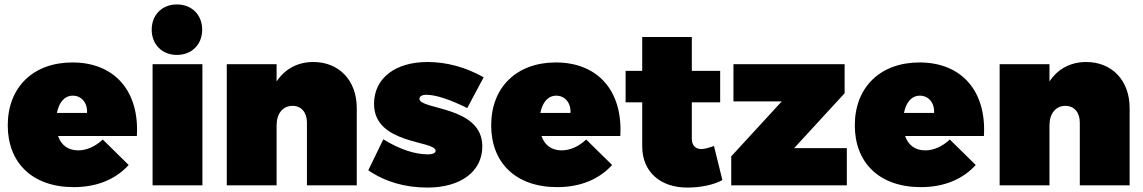

<svg xmlns="http://www.w3.org/2000/svg" viewBox="-20 -837 5161 867"><path d="M307 -555C131 -555 15 -444 15 -271C15 -102 126 8 313 8C419 8 503 -28 561 -92L444 -207C410 -175 371 -158 333 -158C289 -158 257 -180 242 -223H598C610 -425 498 -555 307 -555ZM373 -327H237C246 -373 270 -405 309 -405C348 -405 376 -372 373 -327Z M779 -817C712 -817 665 -770 665 -703C665 -636 712 -589 779 -589C846 -589 893 -636 893 -703C893 -770 846 -817 779 -817ZM669 -547V0H894V-547Z M1395 -557C1323 -557 1266 -525 1229 -469V-547H1004V0H1229V-271C1229 -324 1257 -359 1301 -359C1340 -359 1366 -330 1366 -284V0H1591V-349C1591 -475 1510 -557 1395 -557Z M2090 -349 2164 -488C2082 -534 1997 -557 1910 -557C1764 -557 1669 -483 1669 -368C1669 -183 1947 -204 1947 -156C1947 -146 1934 -140 1913 -140C1852 -140 1784 -163 1711 -208L1643 -68C1719 -16 1809 10 1910 10C2061 10 2158 -63 2158 -176C2158 -360 1874 -340 1874 -391C1874 -402 1886 -409 1905 -409C1947 -409 2009 -389 2090 -349Z M2490 -555C2314 -555 2198 -444 2198 -271C2198 -102 2309 8 2496 8C2602 8 2686 -28 2744 -92L2627 -207C2593 -175 2554 -158 2516 -158C2472 -158 2440 -180 2425 -223H2781C2793 -425 2681 -555 2490 -555ZM2556 -327H2420C2429 -373 2453 -405 2492 -405C2531 -405 2559 -372 2556 -327Z M3204 -178C3183 -170 3161 -164 3148 -164C3121 -163 3104 -181 3104 -210V-375H3232V-517H3104V-670H2880V-517H2805V-375H2880V-176C2880 -62 2961 11 3086 10C3144 10 3206 -3 3242 -24Z M3292 -547V-379H3510L3282 -131V0H3804V-168H3566L3794 -416V-547Z M4132 -555C3956 -555 3840 -444 3840 -271C3840 -102 3951 8 4138 8C4244 8 4328 -28 4386 -92L4269 -207C4235 -175 4196 -158 4158 -158C4114 -158 4082 -180 4067 -223H4423C4435 -425 4323 -555 4132 -555ZM4198 -327H4062C4071 -373 4095 -405 4134 -405C4173 -405 4201 -372 4198 -327Z M4885 -557C4813 -557 4756 -525 4719 -469V-547H4494V0H4719V-271C4719 -324 4747 -359 4791 -359C4830 -359 4856 -330 4856 -284V0H5081V-349C5081 -475 5000 -557 4885 -557Z"/></svg>

Font: Montserrat arm Black
Style: Regular
Weight: 900
Designer: Julieta Ulanovsky
Foundry: Julieta Ulanovsky
Version: Version 6.000;PS 006.000;hotconv 1.0.88;makeotf.lib2.5.64775